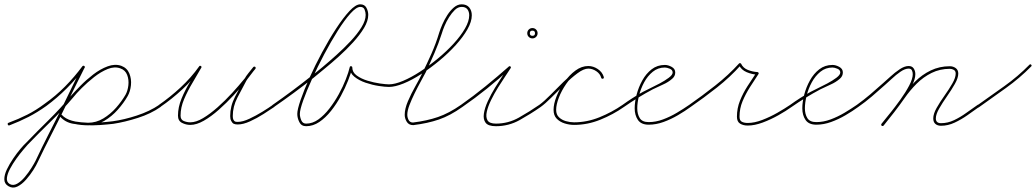

<svg xmlns="http://www.w3.org/2000/svg" viewBox="-26 -568 4802 890"><path d="M18 13Q12 15 10 9Q8 3 14 1Q60 -16 100.5 -36.5Q141 -57 181 -87Q232 -123 275.5 -167Q319 -211 356 -261Q356 -261 356 -261Q356 -261 356 -261Q360 -265 365 -262Q369 -258 366 -253Q328 -203 283.5 -158.5Q239 -114 189 -77Q147 -47 106 -26Q65 -5 18 13Q18 13 18 13Q18 13 18 13ZM356 -260Q358 -265 364 -262Q369 -260 366 -254Q342 -207 319 -159.5Q296 -112 272 -64Q242 -2 210.5 59Q179 120 149 183Q143 197 128.5 220Q114 243 94.5 265Q75 287 54 297Q33 307 13 295Q-6 284 -6 263Q-6 242 6 217Q18 192 35 167Q52 142 68.5 122.5Q85 103 94 95Q147 40 200.5 -12.5Q254 -65 303 -124Q320 -143 347 -170.5Q374 -198 406.5 -223Q439 -248 473 -260.5Q507 -273 536 -263Q536 -263 536 -263Q536 -263 536 -263Q536 -263 536 -263Q536 -263 536 -263Q563 -253 573.5 -227.5Q584 -202 581 -173Q578 -144 566 -123Q566 -123 566 -123Q566 -123 566 -123Q566 -123 566 -123Q548 -91 520 -59.5Q492 -28 457 -7.5Q422 13 382 13Q382 13 382 13Q382 13 382 13Q348 12 312 5.5Q276 -1 252 -28Q252 -28 252 -28Q252 -28 252 -28Q248 -32 252 -36Q256 -40 260 -36Q283 -11 317 -5.5Q351 0 382 1Q382 1 382 1Q382 1 382 1Q420 1 453 -19Q486 -39 512 -68.5Q538 -98 556 -129Q556 -129 556 -129Q556 -129 556 -129Q556 -129 556 -129Q566 -147 569 -172.5Q572 -198 563.5 -220.5Q555 -243 532 -251Q532 -251 532 -251Q532 -251 532 -251Q532 -251 532 -251Q505 -261 473 -248Q441 -235 410 -210.5Q379 -186 353 -160Q327 -134 313 -116Q263 -57 209 -4.5Q155 48 102 103Q96 110 81 127.5Q66 145 49.5 168Q33 191 20.5 214.5Q8 238 6 257Q4 276 19 285Q35 294 53.5 283.5Q72 273 89.5 252Q107 231 120 210Q133 189 139 177Q168 115 199.5 53.5Q231 -8 262 -70Q285 -117 308 -165Q331 -213 356 -260Q356 -260 356 -260Q356 -260 356 -260ZM252 -28Q248 -32 252 -36Q256 -40 260 -36Q277 -17 307.5 -8.5Q338 0 373 1Q408 2 441 -0.5Q474 -3 497 -6Q497 -6 497 -6Q497 -6 497 -6Q549 -13 608.5 -32.5Q668 -52 712 -82Q712 -82 712 -82Q712 -82 712 -82Q716 -85 720 -80Q723 -76 718 -72Q674 -41 613 -21.5Q552 -2 499 6Q499 6 499 6Q499 6 499 6Q474 9 439.5 11.5Q405 14 368.5 12.5Q332 11 301 1.5Q270 -8 252 -28Q252 -28 252 -28Q252 -28 252 -28Z M717 -72Q712 -69 709 -74Q706 -79 711 -82Q763 -118 811.5 -163Q860 -208 897 -260Q900 -265 905 -262Q910 -259 907 -254Q889 -222 866.5 -184.5Q844 -147 827.5 -108.5Q811 -70 811 -32Q811 -13 826 -7Q841 -1 856 -1Q883 -1 915.5 -20.5Q948 -40 983 -71Q1018 -102 1050 -137Q1082 -172 1108 -204Q1134 -236 1148 -256Q1151 -261 1156 -258Q1161 -254 1158 -249Q1147 -236 1136 -222.5Q1125 -209 1116 -194Q1116 -194 1116 -194Q1116 -194 1116 -194Q1096 -157 1074.5 -115.5Q1053 -74 1053 -30Q1053 -19 1056 -13Q1056 -13 1056 -13Q1056 -13 1056 -13Q1060 -6 1064 -4.5Q1068 -3 1076 -3Q1099 -3 1130 -17.5Q1161 -32 1191 -50.5Q1221 -69 1239 -82Q1243 -85 1247 -80Q1250 -76 1245 -72Q1226 -59 1195.5 -39.5Q1165 -20 1133 -5.5Q1101 9 1076 9Q1065 9 1058 6Q1051 3 1046 -7Q1046 -7 1046 -7Q1046 -7 1046 -7Q1041 -16 1041 -30Q1041 -76 1063 -118.5Q1085 -161 1106 -200Q1106 -200 1106 -200Q1106 -200 1106 -200Q1114 -215 1125.5 -229Q1137 -243 1148 -257Q1152 -261 1157 -258Q1161 -254 1158 -250Q1142 -228 1116 -195Q1090 -162 1057 -126.5Q1024 -91 988.5 -59.5Q953 -28 919 -8.5Q885 11 856 11Q836 11 817.5 1.5Q799 -8 799 -32Q799 -71 815.5 -111Q832 -151 855 -188.5Q878 -226 897 -260Q900 -265 905 -262Q910 -258 907 -254Q869 -200 820 -154.5Q771 -109 717 -72Q717 -72 717 -72Q717 -72 717 -72Z M1236 -74Q1233 -79 1238 -82Q1330 -146 1419 -217Q1438 -231 1468.5 -256.5Q1499 -282 1533.5 -313Q1568 -344 1599 -377Q1630 -410 1649.5 -441.5Q1669 -473 1669 -499Q1669 -511 1664 -523.5Q1659 -536 1644 -536Q1626 -536 1598.5 -505.5Q1571 -475 1539.5 -425Q1508 -375 1477 -316.5Q1446 -258 1420.5 -202Q1395 -146 1379.5 -102.5Q1364 -59 1364 -40Q1364 -26 1370.5 -10.5Q1377 5 1393 5Q1423 5 1450 -14.5Q1477 -34 1501 -65Q1525 -96 1544.5 -131.5Q1564 -167 1577 -200.5Q1590 -234 1595 -256Q1596 -262 1602 -261Q1607 -260 1607 -255Q1607 -233 1627.5 -218Q1648 -203 1677.5 -194Q1707 -185 1735 -181Q1763 -177 1777 -177Q1783 -177 1783 -171Q1783 -165 1777 -165Q1760 -165 1730 -169.5Q1700 -174 1669 -184.5Q1638 -195 1616.5 -212.5Q1595 -230 1595 -255Q1595 -260 1602 -260Q1608 -259 1607 -254Q1601 -229 1587.5 -194.5Q1574 -160 1554 -123Q1534 -86 1508.5 -54Q1483 -22 1454 -2.5Q1425 17 1393 17Q1371 17 1361.5 -2Q1352 -21 1352 -40Q1352 -60 1367.5 -105Q1383 -150 1409 -208Q1435 -266 1467 -325.5Q1499 -385 1532 -435.5Q1565 -486 1594 -517Q1623 -548 1644 -548Q1664 -548 1672.5 -532Q1681 -516 1681 -499Q1681 -471 1661.5 -438.5Q1642 -406 1611 -372Q1580 -338 1545 -306.5Q1510 -275 1478 -249Q1446 -223 1427 -207Q1337 -136 1244 -72Q1239 -69 1236 -74Z M1771 -171Q1771 -177 1777 -177Q1804 -177 1842 -193Q1880 -209 1921.5 -236Q1963 -263 2003.5 -296.5Q2044 -330 2077 -366Q2110 -402 2129.5 -436Q2149 -470 2149 -497Q2149 -514 2140.5 -525Q2132 -536 2114 -536Q2097 -536 2082.5 -522Q2068 -508 2055.5 -488Q2043 -468 2034.5 -447.5Q2026 -427 2022 -413Q2007 -366 1987.5 -321Q1968 -276 1947 -232Q1938 -215 1924 -189.5Q1910 -164 1896 -135.5Q1882 -107 1872 -81Q1862 -55 1862 -36Q1862 -24 1868 -12Q1874 0 1889 0Q1889 0 1888 0Q1888 0 1888 0Q1953 -8 2004 -25.5Q2055 -43 2111 -82Q2111 -82 2111 -82Q2111 -82 2111 -82Q2115 -85 2119 -80Q2122 -76 2117 -72Q2061 -32 2008.5 -14Q1956 4 1890 12Q1890 12 1889 12Q1889 12 1889 12Q1869 12 1859.5 -3.5Q1850 -19 1850 -36Q1850 -64 1865 -99Q1880 -134 1899 -167.5Q1918 -201 1930 -226Q1953 -272 1974 -319.5Q1995 -367 2010 -417Q2015 -433 2024.5 -455Q2034 -477 2047.5 -498Q2061 -519 2078 -533.5Q2095 -548 2114 -548Q2137 -548 2149 -533.5Q2161 -519 2161 -497Q2161 -468 2141 -432.5Q2121 -397 2087 -359.5Q2053 -322 2011.5 -287.5Q1970 -253 1927 -225Q1884 -197 1844.5 -181Q1805 -165 1777 -165Q1771 -165 1771 -171Z M2117 -72Q2112 -69 2109 -74Q2106 -79 2111 -82Q2168 -122 2224 -167.5Q2280 -213 2332 -259Q2336 -263 2340 -260Q2344 -256 2341 -252Q2333 -239 2317 -215.5Q2301 -192 2283 -163Q2265 -134 2250.5 -104.5Q2236 -75 2230.5 -50Q2225 -25 2234 -10Q2243 5 2273 5Q2330 5 2379.5 -23Q2429 -51 2474 -82Q2474 -82 2474 -82Q2474 -82 2474 -82Q2478 -85 2482 -80Q2485 -76 2480 -72Q2434 -40 2383 -11.5Q2332 17 2273 17Q2237 17 2225 1Q2213 -15 2217 -41.5Q2221 -68 2235.5 -99.5Q2250 -131 2269 -162Q2288 -193 2305 -218.5Q2322 -244 2331 -258Q2334 -263 2339 -258Q2344 -254 2340 -251Q2288 -203 2231.5 -157.5Q2175 -112 2117 -72Q2117 -72 2117 -72Q2117 -72 2117 -72ZM2454 -414Q2454 -426 2442 -426Q2430 -426 2430 -414Q2430 -402 2442 -402Q2454 -402 2454 -414ZM2418 -414Q2418 -424 2425 -431Q2432 -438 2442 -438Q2452 -438 2459 -431Q2466 -424 2466 -414Q2466 -404 2459 -397Q2452 -390 2442 -390Q2432 -390 2425 -397Q2418 -404 2418 -414Z M2472 -74Q2469 -78 2474 -82Q2496 -98 2525 -127.5Q2554 -157 2585.5 -188Q2617 -219 2646.5 -240.5Q2676 -262 2701 -262Q2724 -262 2745 -247.5Q2766 -233 2773 -211Q2773 -211 2773 -211Q2773 -211 2773 -211Q2774 -205 2769 -203Q2763 -202 2761 -207Q2756 -226 2738 -238Q2720 -250 2701 -250Q2680 -250 2651 -228.5Q2622 -207 2590.5 -176Q2559 -145 2530 -116Q2501 -87 2480 -72Q2476 -69 2472 -74ZM2773 -211Q2774 -205 2769 -203Q2763 -202 2761 -207Q2756 -226 2738 -238Q2720 -250 2701 -250Q2673 -250 2646.5 -230Q2620 -210 2598.5 -179Q2577 -148 2564.5 -115.5Q2552 -83 2552 -59Q2552 -37 2565 -24.5Q2578 -12 2597 -6.5Q2616 -1 2635 -1Q2695 -1 2753 -24.5Q2811 -48 2860 -82Q2860 -82 2860 -82Q2860 -82 2860 -82Q2864 -85 2868 -80Q2871 -76 2866 -72Q2816 -37 2756.5 -13Q2697 11 2635 11Q2613 11 2591 4Q2569 -3 2554.5 -18Q2540 -33 2540 -59Q2540 -86 2553.5 -120.5Q2567 -155 2590 -187.5Q2613 -220 2641.5 -241Q2670 -262 2701 -262Q2724 -262 2745 -248Q2766 -234 2773 -211Q2773 -211 2773 -211Q2773 -211 2773 -211Z M2858 -74Q2855 -78 2860 -82Q2882 -98 2905.5 -113Q2929 -128 2954 -142Q2963 -147 2985 -157.5Q3007 -168 3031.5 -181Q3056 -194 3074 -207.5Q3092 -221 3092 -232Q3092 -244 3078.5 -249.5Q3065 -255 3056 -255Q3024 -255 3000 -235.5Q2976 -216 2960 -186.5Q2944 -157 2936 -124.5Q2928 -92 2928 -66Q2928 -39 2939.5 -20.5Q2951 -2 2981 -2Q3014 -2 3047.5 -14.5Q3081 -27 3112 -45.5Q3143 -64 3169 -82Q3169 -82 3169 -82Q3169 -82 3169 -82Q3173 -85 3177 -80Q3180 -76 3175 -72Q3149 -53 3116.5 -34Q3084 -15 3049.5 -2.5Q3015 10 2981 10Q2946 10 2931 -12Q2916 -34 2916 -66Q2916 -95 2925 -129.5Q2934 -164 2951.5 -195.5Q2969 -227 2995 -247Q3021 -267 3056 -267Q3071 -267 3087.5 -258Q3104 -249 3104 -232Q3104 -215 3090 -203Q3072 -187 3047 -176Q3022 -165 3000 -154Q2966 -136 2932.5 -115.5Q2899 -95 2866 -72Q2862 -69 2858 -74Z M3167 -74Q3164 -79 3169 -82Q3228 -123 3289.5 -171.5Q3351 -220 3400 -274Q3401 -276 3405 -275Q3408 -275 3409 -273Q3419 -252 3441.5 -243.5Q3464 -235 3485 -234Q3488 -234 3490 -231Q3492 -227 3490 -225Q3470 -195 3450 -163.5Q3430 -132 3416 -98.5Q3402 -65 3402 -27Q3402 -9 3413 -3.5Q3424 2 3440 2Q3471 2 3507.5 -12Q3544 -26 3578 -45.5Q3612 -65 3637 -82Q3641 -85 3645 -80Q3648 -76 3643 -72Q3618 -54 3582.5 -34Q3547 -14 3509.5 0Q3472 14 3440 14Q3419 14 3404.5 5Q3390 -4 3390 -27Q3390 -66 3404 -101Q3418 -136 3438.5 -168Q3459 -200 3480 -231Q3482 -234 3485 -228Q3488 -222 3485 -222Q3460 -223 3435 -233.5Q3410 -244 3399 -267Q3397 -270 3404 -269Q3410 -268 3408 -266Q3359 -211 3297.5 -162.5Q3236 -114 3175 -72Q3170 -69 3167 -74Z M3635 -74Q3632 -78 3637 -82Q3659 -98 3682.5 -113Q3706 -128 3731 -142Q3740 -147 3762 -157.5Q3784 -168 3808.5 -181Q3833 -194 3851 -207.5Q3869 -221 3869 -232Q3869 -244 3855.5 -249.5Q3842 -255 3833 -255Q3801 -255 3777 -235.5Q3753 -216 3737 -186.5Q3721 -157 3713 -124.5Q3705 -92 3705 -66Q3705 -39 3716.5 -20.5Q3728 -2 3758 -2Q3791 -2 3824.5 -14.5Q3858 -27 3889 -45.5Q3920 -64 3946 -82Q3946 -82 3946 -82Q3946 -82 3946 -82Q3950 -85 3954 -80Q3957 -76 3952 -72Q3926 -53 3893.5 -34Q3861 -15 3826.5 -2.5Q3792 10 3758 10Q3723 10 3708 -12Q3693 -34 3693 -66Q3693 -95 3702 -129.5Q3711 -164 3728.5 -195.5Q3746 -227 3772 -247Q3798 -267 3833 -267Q3848 -267 3864.5 -258Q3881 -249 3881 -232Q3881 -215 3867 -203Q3849 -187 3824 -176Q3799 -165 3777 -154Q3743 -136 3709.5 -115.5Q3676 -95 3643 -72Q3639 -69 3635 -74Z M3944 -74Q3941 -79 3946 -82Q3978 -105 4008 -130.5Q4038 -156 4068 -183Q4081 -194 4101.5 -213Q4122 -232 4144.5 -247Q4167 -262 4186 -262Q4202 -262 4209.5 -250.5Q4217 -239 4217 -224Q4217 -201 4200 -168.5Q4183 -136 4158.5 -101.5Q4134 -67 4109.5 -36.5Q4085 -6 4070 14Q4066 18 4061 15Q4057 11 4060 6Q4075 -12 4099 -42Q4123 -72 4147.5 -106Q4172 -140 4188.5 -171.5Q4205 -203 4205 -224Q4205 -234 4201 -242Q4197 -250 4186 -250Q4169 -250 4148 -235.5Q4127 -221 4107.5 -202.5Q4088 -184 4076 -174Q4046 -147 4015.5 -121Q3985 -95 3952 -72Q3947 -69 3944 -74ZM4061 15Q4057 11 4060 6Q4085 -25 4110 -56Q4135 -87 4157 -119Q4183 -157 4215.5 -189.5Q4248 -222 4288.5 -241.5Q4329 -261 4377 -261Q4392 -261 4404 -252.5Q4416 -244 4416 -227Q4416 -207 4400.5 -179.5Q4385 -152 4364 -122Q4343 -92 4327.5 -65Q4312 -38 4312 -19Q4312 3 4336 3Q4367 3 4396.5 -11Q4426 -25 4453.5 -45Q4481 -65 4506 -82Q4510 -85 4514 -80Q4517 -76 4512 -72Q4487 -54 4458.5 -34Q4430 -14 4399 0.5Q4368 15 4336 15Q4320 15 4310 6.5Q4300 -2 4300 -19Q4300 -40 4315.5 -67.5Q4331 -95 4352 -124.5Q4373 -154 4388.5 -181Q4404 -208 4404 -227Q4404 -239 4395.5 -244Q4387 -249 4377 -249Q4331 -249 4292.5 -230Q4254 -211 4223 -180Q4192 -149 4167 -113Q4144 -80 4119.5 -48.5Q4095 -17 4070 14Q4066 18 4061 15Z M4512 -71Q4508 -67 4504 -72Q4501 -77 4506 -81Q4567 -124 4630 -169Q4693 -214 4746 -268Q4750 -272 4754 -268Q4758 -264 4754 -260Q4701 -206 4637.5 -160.5Q4574 -115 4512 -71Q4512 -71 4512 -71Q4512 -71 4512 -71Z"/></svg>

Font: FRB American Cursive Thin
Style: Italic
Weight: 100
Italic angle: -25°
Version: Version 2.0;Modular Font Editor K font №1